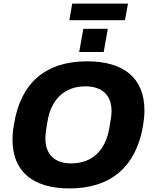

<svg xmlns="http://www.w3.org/2000/svg" viewBox="-20 -1042 850 1074"><path d="M368 -929H679L696 -1022H384ZM423 -751H560L583 -881H446ZM369 12C603 12 742 -113 780 -338C785 -368 788 -397 788 -425C788 -606 671 -699 468 -699C231 -699 96 -575 59 -351C53 -320 50 -290 50 -260C50 -80 167 12 369 12ZM378 -128C283 -128 234 -181 234 -267C234 -284 235 -302 246 -365C267 -486 340 -559 458 -559C555 -559 604 -506 604 -420C604 -403 602 -385 591 -323C570 -202 497 -128 378 -128Z"/></svg>

Font: Archivo ExtraBold
Style: Italic
Weight: 800
Italic angle: -10°
Designer: Hector Gatti
Foundry: Omnibus-Type
Version: Version 2.001